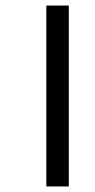

<svg xmlns="http://www.w3.org/2000/svg" viewBox="-20 -689 342 692"><path d="M147 -17V-669H228V-17Z"/></svg>

Font: Noto Sans Malayalam UI Condensed
Style: Regular
Weight: 400
Width: 3
Designer: Jelle Bosma - Monotype Design Team
Foundry: Monotype Imaging Inc.
Version: Version 2.104; ttfautohint (v1.8.4.7-5d5b)